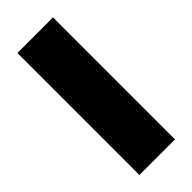

<svg xmlns="http://www.w3.org/2000/svg" viewBox="-2 -919 503 503"><g transform="rotate(45 250.0 -667.0)"><path d="M24 -601V-733H476V-601Z"/></g></svg>

Font: Nunito Sans 7pt Expanded Black
Style: Regular
Weight: 900
Width: 7
Designer: Vernon Adams
Foundry: Vernon Adams
Version: Version 3.101;gftools[0.9.27]